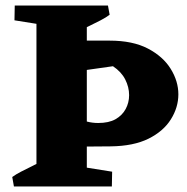

<svg xmlns="http://www.w3.org/2000/svg" viewBox="-20 -670 673 690"><path d="M252 -143 255 -246Q274 -238 293 -233Q312 -228 333 -228Q371 -228 395 -241.5Q419 -255 431.5 -278Q444 -301 444 -328Q444 -357 430 -384.5Q416 -412 386 -432L273 -416L183 -524H374Q457 -524 511.5 -495.5Q566 -467 593.5 -422.5Q621 -378 621 -331Q621 -284 594 -241Q567 -198 513.5 -171.5Q460 -145 378 -144ZM30 0 24 -34Q38 -44 56.5 -53.5Q75 -63 93.5 -72Q112 -81 123 -87L124 0ZM242 0 245 -75 383 -53 382 0ZM111 0V-650H292V0ZM170 -575 32 -597 33 -650H173ZM275 -564 274 -650H368L374 -617Q361 -607 341.5 -597Q322 -587 304.5 -578.5Q287 -570 275 -564Z"/></svg>

Font: Eczar
Style: Bold
Weight: 700
Designer: Vaibhav Singh
Foundry: Rosetta Type Foundry
Version: Version 2.000